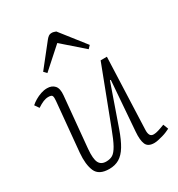

<svg xmlns="http://www.w3.org/2000/svg" viewBox="-182 -877 937 1010"><g transform="rotate(-30 286.5 -372.0)"><path d="M12 -474Q24 -485 41 -495Q58 -505 77 -511.5Q96 -518 115 -518Q144 -518 160 -500Q176 -482 172 -442L143 -133Q138 -75 150 -51.5Q162 -28 193 -28Q217 -28 233 -38Q249 -48 265.5 -77.5Q282 -107 304 -166L433 -504H471L454 -70Q453 -50 459 -38.5Q465 -27 481 -27Q493 -27 509.5 -32Q526 -37 549 -46L561 -15Q553 -11 540.5 -5.5Q528 0 513.5 4Q499 8 485.5 11Q472 14 461 14Q423 14 412 -11.5Q401 -37 405 -87L428 -388L423 -389L337 -143Q317 -86 296 -51.5Q275 -17 249 -1.5Q223 14 188 14Q125 14 107 -27.5Q89 -69 95 -138L123 -437Q125 -457 121.5 -466Q118 -475 98 -475Q83 -475 67 -468.5Q51 -462 30 -448ZM424 -603 408 -586 281 -697 157 -586 141 -603 247 -737Q254 -746 262 -752Q270 -758 282 -758Q289 -758 295 -756Q301 -754 307 -752Z"/></g></svg>

Font: Literata 18pt ExtraLight
Style: Italic
Weight: 250
Italic angle: -2°
Designer: Latin by Veronika Burian and Jose Scaglione. Greek by Irene Vlachou. Cyrillic by Vera Evstafieva
Foundry: TypeTogether
Version: Version 3.103;gftools[0.9.29]